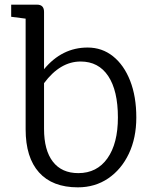

<svg xmlns="http://www.w3.org/2000/svg" viewBox="-20 -790 666 824"><path d="M314 14Q205 14 147.5 -50Q90 -114 90 -235V-710L28 -718V-770H139Q169 -770 169 -739V-493Q246 -586 356 -586Q418 -586 465 -548.5Q512 -511 538.5 -443.5Q565 -376 565 -286Q565 -198 533 -130.5Q501 -63 444.5 -24.5Q388 14 314 14ZM316 -47Q396 -47 441 -110.5Q486 -174 486 -286Q486 -401 444.5 -463.5Q403 -526 326 -526Q238 -526 169 -433V-237Q169 -145 207 -96Q245 -47 316 -47Z"/></svg>

Font: Fauna One
Style: Regular
Weight: 400
Designer: Eduardo Rodriguez Tunni
Foundry: Eduardo Rodriguez Tunni
Version: Version 2.001; ttfautohint (v1.8.4.7-5d5b);gftools[0.9.23]